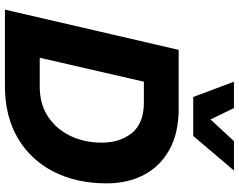

<svg xmlns="http://www.w3.org/2000/svg" viewBox="-115 -853 968 778"><g transform="rotate(90 369.0 -464.0)"><path d="M373 -763 311 -928H418L464 -833L552 -928H671L531 -763ZM19 0 182 -704H421Q519 -704 586.5 -666.5Q654 -629 688.5 -563.5Q723 -498 723 -412Q723 -290 675.5 -197Q628 -104 539.5 -52Q451 0 329 0ZM214 -141H331Q402 -141 452.5 -174.5Q503 -208 530.5 -265Q558 -322 558 -392Q558 -466 519 -514.5Q480 -563 394 -563H311Z"/></g></svg>

Font: Prodigy Sans
Style: Bold Italic
Weight: 700
Italic angle: -13°
Designer: Wei Huang
Foundry: Wei Huang
Version: Version 1.003; ttfautohint (v1.8.3)